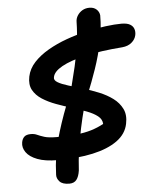

<svg xmlns="http://www.w3.org/2000/svg" viewBox="-62 -864 838 1059"><g transform="rotate(-5 357.0 -334.5)"><path d="M225 9Q157 9 114 -7.5Q71 -24 52.5 -50.5Q34 -77 39 -105Q42 -124 53.5 -135.5Q65 -147 91 -147Q110 -147 125 -140Q140 -133 163.5 -125.5Q187 -118 233 -118Q295 -118 341.5 -123Q388 -128 424 -139Q460 -150 493 -168Q492 -194 469 -212Q446 -230 409 -244Q372 -258 328.5 -271.5Q285 -285 243 -300.5Q201 -316 167.5 -337.5Q134 -359 117.5 -389.5Q101 -420 110 -464Q119 -507 151 -541.5Q183 -576 230.5 -603.5Q278 -631 333.5 -651Q389 -671 446 -684Q503 -697 553.5 -703.5Q604 -710 641 -710Q672 -710 688.5 -700.5Q705 -691 710.5 -675Q716 -659 712 -640Q707 -617 687 -600Q667 -583 635 -580Q515 -571 430 -551.5Q345 -532 297.5 -505.5Q250 -479 245 -448Q241 -432 262 -419.5Q283 -407 319.5 -396Q356 -385 399.5 -372Q443 -359 486 -341.5Q529 -324 562 -299.5Q595 -275 612 -240.5Q629 -206 619 -158Q608 -102 556.5 -65Q505 -28 421 -9.5Q337 9 225 9ZM279 144Q241 144 225 126.5Q209 109 210 89Q212 35 219 -12Q226 -59 238 -103Q250 -147 265.5 -193.5Q281 -240 302 -294Q310 -318 325.5 -329.5Q341 -341 360 -341Q383 -341 393 -320.5Q403 -300 395 -262Q382 -214 370 -157.5Q358 -101 349 -41.5Q340 18 337 76Q332 110 318.5 127Q305 144 279 144ZM371 -292Q339 -292 330.5 -313.5Q322 -335 334 -376Q349 -434 363.5 -495.5Q378 -557 386.5 -619Q395 -681 396 -741Q396 -760 406.5 -776.5Q417 -793 434 -803Q451 -813 473 -813Q497 -813 512 -799.5Q527 -786 529 -766Q529 -693 513.5 -618.5Q498 -544 473.5 -473Q449 -402 422 -336Q413 -317 401 -304.5Q389 -292 371 -292Z"/></g></svg>

Font: Shantell Sans Light SemiBold
Style: Italic
Weight: 600
Italic angle: -11°
Version: Version 1.011;[c5ecc13dd]